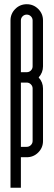

<svg xmlns="http://www.w3.org/2000/svg" viewBox="-20 -737 251 900"><path d="M181.6 -76.2Q181.6 -44.6 159.3 -22.3Q137 0 105.4 0H77.9V142.9H29.2V-641Q29.2 -672.6 51.4 -694.9Q73.7 -717.2 105.4 -717.2Q137 -717.2 159.3 -694.9Q181.6 -672.6 181.6 -641V-426.1Q181.6 -396.5 161.2 -374Q181.6 -351.5 181.6 -322.4Q181.6 -322.4 181.6 -76.2ZM77.9 -349.9V-48.7H105.4Q116.6 -48.7 124.7 -56.9Q132.9 -65 132.9 -76.2V-322.4Q132.9 -333.6 124.7 -341.7Q116.6 -349.9 105.4 -349.9ZM77.9 -398.6H105.4Q116.6 -398.6 124.7 -406.5Q132.9 -414.4 132.9 -426.1V-641Q132.9 -652.6 124.7 -660.6Q116.6 -668.5 105.4 -668.5Q94.1 -668.5 86 -660.6Q77.9 -652.6 77.9 -641Z"/></svg>

Font: Marapfhont
Style: Book
Weight: 400
Version: Version 0.15